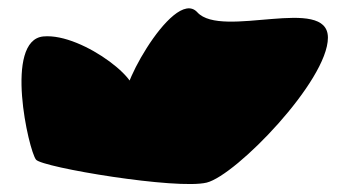

<svg xmlns="http://www.w3.org/2000/svg" viewBox="-20 -592 852 469"><path d="M68 -202C83 -183 413 -128 485 -146C557 -164 781 -395 781 -500C781 -605 522 -496 462 -562C402 -628 247 -332 298 -356C349 -380 183 -512 86 -503C-11 -494 50 -224 68 -202Z"/></svg>

Font: CiSf CamouflageKit II
Style: Regular
Weight: 400
Version: Version 1